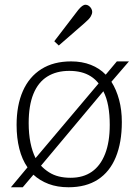

<svg xmlns="http://www.w3.org/2000/svg" viewBox="-20 -776 583 810"><path d="M26 14 96 -70Q73 -103 61.5 -148.5Q50 -194 50 -249Q50 -332 76.5 -392Q103 -452 154.5 -484.5Q206 -517 280 -517Q326 -517 363 -502.5Q400 -488 426 -461L473 -517H524L450 -431Q471 -398 482.5 -355Q494 -312 494 -261Q494 -175 468.5 -113Q443 -51 393 -18.5Q343 14 269 14Q222 14 185 0Q148 -14 121 -39L76 14ZM278 -26Q331 -26 367.5 -51.5Q404 -77 423.5 -127Q443 -177 443 -249Q443 -293 436.5 -328.5Q430 -364 416 -391L153 -77Q168 -61 187 -49Q206 -37 228.5 -31.5Q251 -26 278 -26ZM130 -109 396 -424Q382 -442 363 -454Q344 -466 321.5 -471.5Q299 -477 272 -477Q218 -477 179.5 -453Q141 -429 121 -380Q101 -331 101 -257Q101 -211 108.5 -174Q116 -137 130 -109ZM228 -584 209 -602 310 -734Q319 -745 326.5 -750.5Q334 -756 341 -756Q348 -756 354.5 -751.5Q361 -747 365 -740Q369 -733 369 -726Q369 -717 362.5 -706Q356 -695 336 -678Z"/></svg>

Font: Literata ExtraLight
Style: Regular
Weight: 250
Designer: Latin by Veronika Burian and Jose Scaglione. Greek by Irene Vlachou. Cyrillic by Vera Evstafieva.
Foundry: TypeTogether
Version: Version 3.103;gftools[0.9.29]